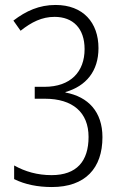

<svg xmlns="http://www.w3.org/2000/svg" viewBox="-20 -744 493 774"><path d="M189 10C324 10 393 -66 393 -191C393 -293 336 -354 244 -371V-373C327 -397 377 -457 377 -550C377 -653 315 -724 204 -724C138 -724 85 -700 34 -661L63 -620C107 -655 149 -676 200 -676C274 -676 321 -630 321 -546C321 -455 265 -394 159 -394H120V-346H161C273 -346 337 -291 337 -192C337 -94 289 -38 188 -38C131 -38 82 -52 37 -77V-22C81 0 133 10 189 10Z"/></svg>

Font: Noto Sans Devanagari Condensed Light
Style: Regular
Weight: 300
Width: 3
Designer: Jelle Bosma - Monotype Design Team
Foundry: Monotype Imaging Inc.
Version: Version 2.004